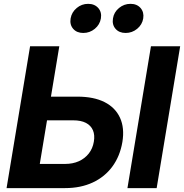

<svg xmlns="http://www.w3.org/2000/svg" viewBox="-20 -965 944 985"><path d="M188 -469.2H377.4Q460.9 -469.2 516.4 -441.2Q571.8 -413.1 595.7 -360.8Q619.6 -308.6 607.9 -236.8Q595.7 -164.1 556.6 -110.8Q517.6 -57.6 455.8 -28.8Q394 0 314 0H13.7L134.3 -727.5H284.2L184.1 -124H314Q353.5 -124 384.5 -137.9Q415.5 -151.9 435.5 -177.5Q455.6 -203.1 461.4 -237.8Q467.3 -272 456.8 -296.6Q446.3 -321.3 420.9 -334.5Q395.5 -347.7 355.5 -347.7H168ZM904.3 -727.5 783.7 0H633.8L754.4 -727.5ZM624.5 -795.9Q591.3 -795.9 572.8 -817.1Q554.2 -838.4 559.6 -870.6Q564.5 -902.3 590.3 -923.8Q616.2 -945.3 649.4 -945.3Q682.6 -945.3 701.2 -923.8Q719.7 -902.3 714.8 -870.6Q709.5 -838.4 683.6 -817.1Q657.7 -795.9 624.5 -795.9ZM407.2 -795.9Q374 -795.9 355.5 -817.1Q336.9 -838.4 342.3 -870.6Q347.7 -902.3 373.3 -923.8Q398.9 -945.3 432.1 -945.3Q465.3 -945.3 484.1 -923.8Q502.9 -902.3 497.6 -870.6Q492.2 -838.4 466.3 -817.1Q440.4 -795.9 407.2 -795.9Z"/></svg>

Font: Inter 28pt
Style: Bold Italic
Weight: 700
Italic angle: -9.3988°
Designer: Rasmus Andersson
Foundry: rsms
Version: Version 4.001;git-66647c0bb